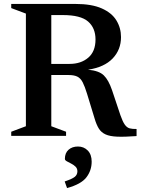

<svg xmlns="http://www.w3.org/2000/svg" viewBox="-20 -690 714 975"><path d="M37 -649V-670H363Q446 -670 497 -647.2Q548 -624.5 571.2 -586.2Q594.5 -548 594.5 -501.5Q594.5 -437.5 552 -393Q509.5 -348.5 427 -336Q483 -331 507.2 -307.2Q531.5 -283.5 549 -232L591.5 -105Q603 -72 613.8 -57Q624.5 -42 638.5 -38.2Q652.5 -34.5 673.5 -35V1Q613.5 5.5 575.8 4Q538 2.5 516 -7.5Q494 -17.5 481.8 -37.2Q469.5 -57 460 -89.5L422 -214Q410.5 -251.5 399.8 -272.2Q389 -293 372.5 -301Q356 -309 328.5 -309H240.5V-49L315.5 -21V0H37V-21L111.5 -49V-621ZM333.5 -365.5Q391 -365.5 428 -397Q465 -428.5 465 -489.5Q465 -548 427.2 -580.8Q389.5 -613.5 299 -613.5H240.5V-365.5ZM308.5 231.5Q347 218.5 360 207.8Q373 197 373 180Q373 165.5 363.5 156.2Q354 147 341.5 140.8Q329 134.5 319.2 129Q309.5 123.5 309.5 117Q309.5 87 328 70.5Q346.5 54 376 54Q405.5 54 425.5 74.2Q445.5 94.5 445.5 131Q445.5 175.5 418.8 210.5Q392 245.5 320.5 265Z"/></svg>

Font: Newsreader Text SemiBold
Style: Regular
Weight: 600
Designer: Hugues Gentile
Foundry: Production Type
Version: Version 1.001